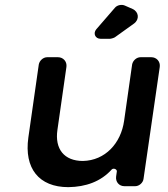

<svg xmlns="http://www.w3.org/2000/svg" viewBox="-20 -768 693 792"><path d="M455 -615 533 -671C556 -688 553 -719 527 -731L495 -745C482 -751 463 -747 454 -736L377 -647C363 -630 373 -608 395 -608H434C438 -608 452 -612 455 -615ZM604 -532H560C543 -532 528 -518 525 -502L492 -270C479 -177 414 -106 322 -104C245 -104 205 -153 217 -233L254 -492C257 -514 241 -532 219 -532H175C158 -532 143 -518 140 -502L97 -201C79 -74 140 4 262 4C334 3 396 -19 441 -69C448 -76 463 -70 462 -61L459 -40C456 -18 471 0 493 0H538C554 0 570 -14 572 -30L639 -492C642 -514 626 -532 604 -532Z"/></svg>

Font: Trueno
Style: RoundIt
Weight: 400
Designer: Julieta Ulanovsky, Jasper
Foundry: Julieta Ulanovsky, Cannot Into Space Fonts
Version: Version 3.001